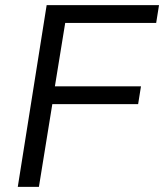

<svg xmlns="http://www.w3.org/2000/svg" viewBox="-20 -725 637 745"><path d="M49 0 161 -705H597L586 -636H233L193 -390H527L516 -321H183L131 0Z"/></svg>

Font: Nunito Sans
Style: Italic
Weight: 400
Italic angle: -9°
Designer: Vernon Adams
Foundry: Vernon Adams
Version: Version 3.006; ttfautohint (v1.8.3)